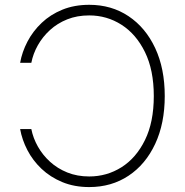

<svg xmlns="http://www.w3.org/2000/svg" viewBox="-20 -757 760 787"><path d="M345.7 9.8Q284.7 9.8 235.6 -10.5Q186.5 -30.8 150.4 -64.9Q114.3 -99.1 92.3 -141.6Q70.3 -184.1 62.5 -228H108.4Q115.7 -190.9 135.3 -156.2Q154.8 -121.6 185.1 -94Q215.3 -66.4 255.9 -50Q296.4 -33.7 345.7 -33.7Q418 -33.7 478 -71.5Q538.1 -109.4 574.2 -182.9Q610.4 -256.3 610.4 -363.3Q610.4 -469.7 574.2 -543.5Q538.1 -617.2 478 -655.5Q418 -693.8 345.7 -693.8Q295.9 -693.8 255.6 -677.7Q215.3 -661.6 185.1 -634Q154.8 -606.4 135.3 -571.8Q115.7 -537.1 108.4 -499.5H62.5Q70.3 -543.9 92.5 -586.4Q114.7 -628.9 150.6 -663.1Q186.5 -697.3 235.6 -717.3Q284.7 -737.3 345.7 -737.3Q437 -737.3 506.8 -690.7Q576.7 -644 616 -560.1Q655.3 -476.1 655.3 -363.3Q655.3 -251 616 -167Q576.7 -83 506.8 -36.6Q437 9.8 345.7 9.8Z"/></svg>

Font: Inter 16pt ExtraLight
Style: Regular
Weight: 250
Version: Version 4.001;git-66647c0bb